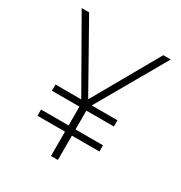

<svg xmlns="http://www.w3.org/2000/svg" viewBox="-165 -818 883 937"><g transform="rotate(30 276.0 -350.0)"><path d="M305 -313H450V-278H295V-172H450V-137H295V0H256V-137H101V-172H256V-278H101V-313H246L25 -700H67L274 -332H276L485 -700H527Z"/></g></svg>

Font: Chakra Petch ExtraLight
Style: Regular
Weight: 275
Designer: Katatrad Aksorn Co.,Ltd.
Foundry: Cadson Demak Co.,Ltd.
Version: Version 1.000; ttfautohint (v1.6)